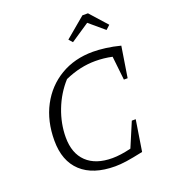

<svg xmlns="http://www.w3.org/2000/svg" viewBox="-157 -987 975 1107"><g transform="rotate(-20 331.0 -433.5)"><path d="M359 8Q224 8 151.5 -59Q79 -126 79 -251Q79 -371 127.5 -462.5Q176 -554 262.5 -605.5Q349 -657 462 -657Q496 -657 539.5 -651.5Q583 -646 629 -634L599 -445H576L560 -591Q509 -602 457 -602Q411 -602 365 -592Q319 -582 269 -560Q211 -496 179 -413Q147 -330 147 -246Q147 -148 202.5 -95Q258 -42 360 -42Q410 -42 475 -58L538 -207H562L532 -17Q467 -3 428.5 2.5Q390 8 359 8ZM512 -875 605 -771 580 -748 489 -825 374 -748 354 -771 478 -875Z"/></g></svg>

Font: Piazzolla SC Light
Style: Italic
Weight: 300
Italic angle: -11.3°
Designer: Juan Pablo del Peral
Foundry: Huerta Tipografica
Version: Version 1.330